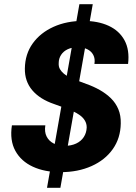

<svg xmlns="http://www.w3.org/2000/svg" viewBox="-20 -812 651 919"><path d="M205 87 360 -792H424L269 87ZM271 12Q194 12 137.5 -14Q81 -40 53.5 -90Q26 -140 37 -212H197Q192 -181 203 -159Q214 -137 236.5 -125.5Q259 -114 290 -114Q321 -114 344.5 -125Q368 -136 381 -156Q394 -176 395 -202Q395 -220 386.5 -234.5Q378 -249 363 -260Q348 -271 328.5 -280Q309 -289 286 -297Q263 -305 239 -314Q171 -337 134.5 -380Q98 -423 99 -484Q100 -553 136.5 -604Q173 -655 236 -683.5Q299 -712 379 -712Q449 -712 500 -688.5Q551 -665 576 -619Q601 -573 593 -506H432Q436 -531 426.5 -549Q417 -567 397.5 -576.5Q378 -586 353 -586Q325 -586 304.5 -576.5Q284 -567 272.5 -549.5Q261 -532 261 -510Q260 -493 267 -481Q274 -469 286 -459Q298 -449 315 -441Q332 -433 352.5 -425.5Q373 -418 394 -410Q428 -398 458 -381Q488 -364 511 -341.5Q534 -319 546.5 -289Q559 -259 558 -221Q557 -151 520 -98.5Q483 -46 418 -17Q353 12 271 12Z"/></svg>

Font: DM Sans 20pt Black
Style: Italic
Weight: 900
Italic angle: -10°
Version: Version 4.004;gftools[0.9.30]